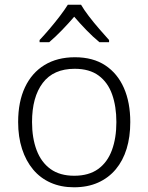

<svg xmlns="http://www.w3.org/2000/svg" viewBox="-20 -785 630 815"><path d="M533 -267Q533 -204 517.5 -153.5Q502 -103 471.5 -66.5Q441 -30 396.5 -10Q352 10 294 10Q239 10 195 -9.5Q151 -29 120.5 -65.5Q90 -102 73.5 -153Q57 -204 57 -267Q57 -353 86 -414.5Q115 -476 169 -509Q223 -542 298 -542Q375 -542 427 -507.5Q479 -473 506 -411.5Q533 -350 533 -267ZM116 -267Q116 -199 135.5 -147.5Q155 -96 194.5 -67.5Q234 -39 295 -39Q357 -39 396.5 -67.5Q436 -96 455 -147.5Q474 -199 474 -267Q474 -333 456 -384Q438 -435 399 -464Q360 -493 297 -493Q207 -493 161.5 -433Q116 -373 116 -267ZM324 -765Q336 -744 357 -716.5Q378 -689 401.5 -662Q425 -635 443 -615V-606H402Q375 -628 347 -657Q319 -686 295 -714Q271 -686 243.5 -657.5Q216 -629 189 -606H148V-615Q167 -635 190 -662Q213 -689 234 -716.5Q255 -744 268 -765Z"/></svg>

Font: Noto Sans Khmer Light
Style: Regular
Weight: 300
Version: Version 2.003